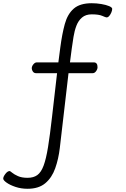

<svg xmlns="http://www.w3.org/2000/svg" viewBox="-89 -880 781 1191"><path d="M82 291Q42 291 7.5 279.5Q-27 268 -48 253Q-69 238 -69 228Q-69 216 -55.5 198.5Q-42 181 -29 181Q-26 181 -13.5 191.5Q-1 202 22.5 212.5Q46 223 82 223Q119 223 142.5 206Q166 189 181.5 147.5Q197 106 209 32Q221 -42 234 -157L265 -426H135Q122 -426 115 -436Q108 -446 108 -456Q108 -469 118 -481Q128 -493 139 -493H273L285 -585Q296 -669 313 -731Q330 -793 368.5 -826.5Q407 -860 480 -860Q510 -860 539.5 -855Q569 -850 588 -842Q607 -834 607 -825Q607 -816 602 -803.5Q597 -791 589 -781.5Q581 -772 572 -772Q567 -772 545.5 -781.5Q524 -791 480 -791Q443 -791 420 -771.5Q397 -752 385 -720.5Q373 -689 367 -651.5Q361 -614 356 -578L345 -493H493Q516 -493 516 -463Q516 -451 507 -438.5Q498 -426 486 -426H336L282 38Q274 106 253.5 164Q233 222 192 256.5Q151 291 82 291Z"/></svg>

Font: Kite One
Style: Regular
Weight: 400
Designer: Eduardo Rodriguez Tunni
Foundry: Eduardo Rodriguez Tunni
Version: Version 1.002; ttfautohint (v1.8.4.7-5d5b);gftools[0.9.23]